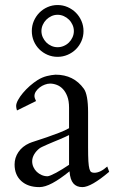

<svg xmlns="http://www.w3.org/2000/svg" viewBox="-20 -744 468 778"><path d="M213.4 -552.7Q226.6 -552.7 238.5 -557.9Q250.5 -563 259.5 -572Q268.6 -581.1 273.9 -593Q279.3 -605 279.3 -618.2Q279.3 -631.3 273.9 -643.3Q268.6 -655.3 259.5 -664.3Q250.5 -673.3 238.5 -678.7Q226.6 -684.1 213.4 -684.1Q200.2 -684.1 188.5 -678.7Q176.8 -673.3 167.7 -664.3Q158.7 -655.3 153.3 -643.3Q147.9 -631.3 147.9 -618.2Q147.9 -605 153.3 -593Q158.7 -581.1 167.7 -572Q176.8 -563 188.5 -557.9Q200.2 -552.7 213.4 -552.7ZM259.8 -196.8Q254.4 -193.8 244.1 -189.2Q233.9 -184.6 221.7 -179.4Q209.5 -174.3 196.3 -168.9Q183.1 -163.6 171.6 -158.4Q160.2 -153.3 151.9 -149.4Q143.6 -145.5 140.6 -143.1Q127 -132.8 118.7 -118.9Q110.4 -105 110.4 -90.3Q110.4 -78.1 115.5 -66.9Q120.6 -55.7 129.2 -47.6Q137.7 -39.6 148.9 -34.7Q160.2 -29.8 172.4 -29.8Q176.8 -29.8 186 -33.7Q195.3 -37.6 207.3 -43.9Q219.2 -50.3 232.9 -58.8Q246.6 -67.4 259.8 -76.2ZM213.4 -723.6Q234.9 -723.6 253.9 -715.3Q272.9 -707 287.4 -692.6Q301.8 -678.2 310.1 -658.9Q318.4 -639.6 318.4 -618.2Q318.4 -596.7 310.1 -577.6Q301.8 -558.6 287.6 -544.4Q273.4 -530.3 254.2 -522Q234.9 -513.7 213.4 -513.7Q191.4 -513.7 172.4 -522Q153.3 -530.3 139.2 -544.4Q125 -558.6 116.9 -577.6Q108.9 -596.7 108.9 -618.2Q108.9 -640.1 117.2 -659.2Q125.5 -678.2 139.6 -692.6Q153.8 -707 172.9 -715.3Q191.9 -723.6 213.4 -723.6ZM422.4 -47.9Q349.1 14.2 314 14.2Q290 14.2 277.1 -1Q264.2 -16.1 261.7 -49.8Q222.7 -18.1 192.4 -2Q162.1 14.2 139.6 14.2Q93.3 14.2 66.2 -10.5Q39.1 -35.2 39.1 -77.6Q39.1 -105 54.7 -127.9Q70.3 -150.9 98.6 -163.6Q106 -167 126 -173.3Q146 -179.7 170.2 -188Q194.3 -196.3 219 -205.8Q243.7 -215.3 259.8 -224.6V-307.6Q259.8 -335 252.7 -353.5Q245.6 -372.1 234.6 -383.5Q223.6 -395 210 -400.1Q196.3 -405.3 183.1 -405.3Q172.9 -405.3 161.6 -401.1Q150.4 -397 141.1 -389.9Q131.8 -382.8 125.7 -373.8Q119.6 -364.7 119.6 -355Q119.6 -347.2 126 -334.5L48.8 -296.4Q45.4 -307.1 45.4 -314.5Q45.4 -324.7 53 -338.6Q60.5 -352.5 72.8 -367.2Q85 -381.8 100.8 -395.8Q116.7 -409.7 132.8 -419.9Q151.4 -431.2 169.9 -435.8Q188.5 -440.4 205.1 -441.4Q278.8 -441.4 319.8 -384.3Q328.1 -373 332.5 -349.1Q336.9 -325.2 336.9 -289.6V-147Q336.9 -111.3 338.1 -90.8Q339.4 -70.3 342.3 -59.8Q345.2 -49.3 350.1 -46.6Q355 -43.9 362.3 -43.9Q386.2 -43.9 414.6 -69.3Z"/></svg>

Font: HM XNiloofar
Style: Regular
Weight: 400
Designer: Hossein Movahhedian
Version: Version 2.8, 2015